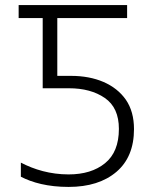

<svg xmlns="http://www.w3.org/2000/svg" viewBox="-20 -734 614 764"><path d="M252.9 9.8C333 9.8 396.5 -10.3 443.4 -50.3C489.7 -89.8 513.2 -146.5 513.2 -220.2C513.2 -266.6 502.4 -305.7 481 -336.9C437.5 -399.4 358.9 -432.1 263.2 -432.1H208V-662.1H485.8V-713.9H54.2V-662.1H149.9V-382.8H253.9C312 -382.8 359.4 -370.1 397 -344.2C434.6 -318.4 453.1 -277.3 453.1 -221.2C453.1 -159.7 434.6 -114.3 397.9 -84.5C361.3 -54.7 313 -40 252.9 -40C180.2 -40 116.2 -59.1 63 -86.9V-30.8C108.4 -7.3 170.4 9.8 252.9 9.8Z"/></svg>

Font: Noto Reveo Sans
Style: Regular
Weight: 300
Designer: Monotype Design Team
Foundry: Monotype Imaging Inc.
Version: Version 2.007